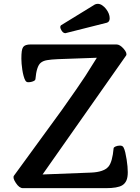

<svg xmlns="http://www.w3.org/2000/svg" viewBox="-20 -980 730 1000"><path d="M44.9 0ZM52.7 -64.9Q52.7 -64.9 302.2 -407.2Q392.1 -534.2 423.8 -583L484.4 -679.2L281.2 -671.9Q246.6 -670.4 225.1 -666.7Q203.6 -663.1 191.4 -652.3Q170.4 -634.3 164.6 -568.4Q164.6 -558.6 141.6 -553.2Q135.7 -551.8 126.5 -551.8Q117.2 -551.8 112.1 -560.5Q106.9 -569.3 102.8 -584.7Q98.6 -600.1 96.2 -616.7Q91.3 -649.9 91.3 -674.1Q91.3 -698.2 93.3 -712.6Q95.2 -727.1 100.6 -734.9Q109.9 -748.5 140.1 -748.5H586.4Q604.5 -748.5 624 -726.1Q643.1 -704.1 637.2 -691.4L201.7 -71.3L454.6 -81.1Q521 -84 544.9 -112.3Q565.4 -136.7 571.8 -208Q572.3 -212.9 582.3 -217.3Q592.3 -221.7 605.2 -221.7Q618.2 -221.7 623.3 -212.4Q628.4 -203.1 632.6 -185.5Q636.7 -168 639.6 -148.9Q645.5 -110.8 645.5 -83.3Q645.5 -55.7 638.2 -39.6Q630.9 -23.4 616.2 -14.6Q591.8 0 530.8 0H99.6Q80.1 0 62.5 -27.3Q44.9 -53.7 52.7 -64.9ZM320.3 -807.1Q305.7 -807.1 295.9 -830.1Q293.9 -835.4 293.9 -837.9Q293.9 -844.7 297.4 -848.1L466.8 -952.1Q477.5 -960 489.3 -960Q501 -960 512.2 -952.4Q523.4 -944.8 532.2 -933.6Q551.3 -908.7 551.3 -884.8Q551.3 -866.7 537.1 -861.8Z"/></svg>

Font: Quando
Style: Regular
Weight: 400
Version: Version 1.002